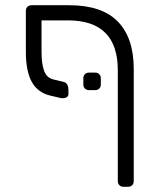

<svg xmlns="http://www.w3.org/2000/svg" viewBox="-20 -591 609 735"><path d="M139 -393Q139 -346 149 -319.5Q159 -293 184 -287L225 -277Q242 -272 242 -245V-231Q242 -223 235.5 -219Q229 -215 219 -215Q214 -215 211 -216L173 -225Q125 -236 102 -277Q79 -318 79 -393V-549Q79 -559 85 -565Q91 -571 101 -571H245Q370 -571 431 -508.5Q492 -446 492 -327V102Q492 112 486 118Q480 124 470 124H453Q443 124 437 118Q431 112 431 102V-322Q431 -513 240 -513H139ZM321 -246Q311 -246 305 -252Q299 -258 299 -268V-291Q299 -301 305 -307Q311 -313 321 -313H344Q354 -313 360 -307Q366 -301 366 -291V-268Q366 -258 360 -252Q354 -246 344 -246Z"/></svg>

Font: Rubik AZ
Style: Regular
Weight: 300
Designer: Hubert and Fischer
Foundry: Hubert & Fischer
Version: Version 2.000